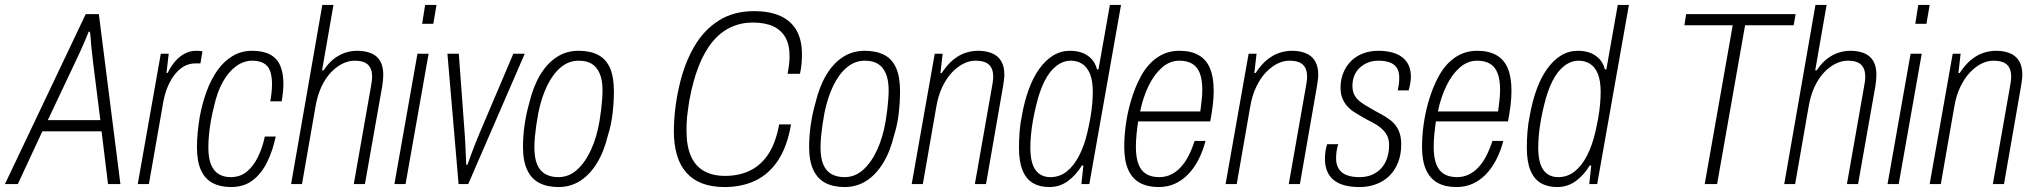

<svg xmlns="http://www.w3.org/2000/svg" viewBox="-56 -743 8212 775"><path d="M-36 0 290 -686H343L430 0H380L354 -213H115L16 0ZM137 -258H349L319 -497Q318 -510 316 -525Q314 -540 312.5 -556Q311 -572 310 -587.5Q309 -603 307 -615H302Q296 -599 286.5 -577.5Q277 -556 267.5 -534.5Q258 -513 250 -497Z M500 0 593 -526H625L616 -449H621Q634 -476 651.5 -496Q669 -516 690.5 -527Q712 -538 736 -538Q744 -538 750.5 -537.5Q757 -537 761 -535L753 -487H731Q709 -487 689 -476.5Q669 -466 652 -445.5Q635 -425 622.5 -396.5Q610 -368 603 -331L545 0Z M876 12Q833 12 802 -4.5Q771 -21 755 -56.5Q739 -92 739 -149Q739 -179 742 -209Q745 -239 750 -270Q760 -325 778 -374Q796 -423 822 -459.5Q848 -496 883 -517Q918 -538 962 -538Q1006 -538 1034 -523Q1062 -508 1075 -478.5Q1088 -449 1088 -403Q1088 -390 1086 -370.5Q1084 -351 1081 -334H1035Q1038 -349 1040 -368.5Q1042 -388 1042 -403Q1042 -436 1034 -457Q1026 -478 1008 -488Q990 -498 962 -498Q928 -498 897.5 -476Q867 -454 844 -413.5Q821 -373 808 -314Q800 -283 795 -254Q790 -225 787.5 -198.5Q785 -172 785 -147Q785 -106 795.5 -79.5Q806 -53 826.5 -40.5Q847 -28 875 -28Q913 -28 939.5 -49.5Q966 -71 984.5 -108Q1003 -145 1013 -192H1057Q1045 -135 1022.5 -89Q1000 -43 964.5 -15.5Q929 12 876 12Z M1119 0 1245 -723H1290L1244 -459H1250Q1270 -489 1292.5 -506Q1315 -523 1338.5 -530.5Q1362 -538 1386 -538Q1417 -538 1441 -528.5Q1465 -519 1478 -497.5Q1491 -476 1491 -442Q1491 -432 1490 -420.5Q1489 -409 1487 -396L1417 0H1372L1441 -392Q1443 -403 1444.5 -413.5Q1446 -424 1446 -433Q1446 -456 1438 -470.5Q1430 -485 1414.5 -491.5Q1399 -498 1375 -498Q1351 -498 1326.5 -486Q1302 -474 1280 -451Q1258 -428 1241.5 -393Q1225 -358 1217 -310L1163 0Z M1648 -647 1660 -723H1706L1693 -647ZM1536 0 1629 -526H1674L1581 0Z M1795 0 1750 -526H1796L1820 -199Q1821 -188 1822 -166.5Q1823 -145 1824 -121Q1825 -97 1826 -78H1831Q1837 -95 1845 -117.5Q1853 -140 1862 -162Q1871 -184 1877 -199L2016 -526H2062L1834 0Z M2198 12Q2153 12 2121 -4.5Q2089 -21 2072 -57Q2055 -93 2055 -150Q2055 -194 2061.5 -239Q2068 -284 2080 -326Q2096 -393 2124 -440Q2152 -487 2191 -512.5Q2230 -538 2279 -538Q2326 -538 2358 -521.5Q2390 -505 2406 -469Q2422 -433 2422 -374Q2422 -330 2416.5 -284Q2411 -238 2398 -197Q2382 -131 2353.5 -84.5Q2325 -38 2286 -13Q2247 12 2198 12ZM2198 -28Q2240 -28 2273 -57.5Q2306 -87 2329.5 -138Q2353 -189 2364 -255Q2368 -279 2370.5 -300.5Q2373 -322 2374.5 -341.5Q2376 -361 2376 -378Q2376 -420 2364.5 -446.5Q2353 -473 2332.5 -485.5Q2312 -498 2280 -498Q2240 -498 2208 -471.5Q2176 -445 2153 -398Q2130 -351 2117 -288Q2112 -261 2108.5 -236.5Q2105 -212 2103 -190Q2101 -168 2101 -148Q2101 -106 2112 -79.5Q2123 -53 2145 -40.5Q2167 -28 2198 -28Z M2869 12Q2767 12 2715.5 -45Q2664 -102 2664 -214Q2664 -255 2669.5 -302.5Q2675 -350 2686 -397Q2706 -485 2745 -553Q2784 -621 2844.5 -659.5Q2905 -698 2987 -698Q3051 -698 3094 -678.5Q3137 -659 3159 -620.5Q3181 -582 3181 -525Q3181 -507 3179.5 -487Q3178 -467 3173 -445H3123Q3127 -465 3129 -483Q3131 -501 3131 -517Q3131 -563 3114 -592.5Q3097 -622 3064.5 -637Q3032 -652 2982 -652Q2935 -652 2894 -633Q2853 -614 2820.5 -575Q2788 -536 2764.5 -476.5Q2741 -417 2726 -335Q2724 -319 2721.5 -303.5Q2719 -288 2717.5 -273Q2716 -258 2715.5 -244Q2715 -230 2715 -217Q2715 -152 2733.5 -111.5Q2752 -71 2787 -52Q2822 -33 2870 -33Q2929 -33 2973.5 -55.5Q3018 -78 3047 -123.5Q3076 -169 3089 -241H3137Q3122 -153 3085.5 -97Q3049 -41 2994 -14.5Q2939 12 2869 12Z M3353 12Q3308 12 3276 -4.5Q3244 -21 3227 -57Q3210 -93 3210 -150Q3210 -194 3216.5 -239Q3223 -284 3235 -326Q3251 -393 3279 -440Q3307 -487 3346 -512.5Q3385 -538 3434 -538Q3481 -538 3513 -521.5Q3545 -505 3561 -469Q3577 -433 3577 -374Q3577 -330 3571.5 -284Q3566 -238 3553 -197Q3537 -131 3508.5 -84.5Q3480 -38 3441 -13Q3402 12 3353 12ZM3353 -28Q3395 -28 3428 -57.5Q3461 -87 3484.5 -138Q3508 -189 3519 -255Q3523 -279 3525.5 -300.5Q3528 -322 3529.5 -341.5Q3531 -361 3531 -378Q3531 -420 3519.5 -446.5Q3508 -473 3487.5 -485.5Q3467 -498 3435 -498Q3395 -498 3363 -471.5Q3331 -445 3308 -398Q3285 -351 3272 -288Q3267 -261 3263.5 -236.5Q3260 -212 3258 -190Q3256 -168 3256 -148Q3256 -106 3267 -79.5Q3278 -53 3300 -40.5Q3322 -28 3353 -28Z M3624 0 3717 -526H3749L3740 -448H3745Q3768 -483 3792.5 -502.5Q3817 -522 3842 -530Q3867 -538 3892 -538Q3923 -538 3947 -528.5Q3971 -519 3984.5 -497.5Q3998 -476 3998 -442Q3998 -432 3996.5 -420.5Q3995 -409 3993 -396L3924 0H3879L3948 -392Q3950 -403 3951.5 -413.5Q3953 -424 3953 -433Q3953 -456 3945 -470.5Q3937 -485 3921 -491.5Q3905 -498 3881 -498Q3857 -498 3833 -486Q3809 -474 3787 -451Q3765 -428 3748 -393Q3731 -358 3723 -310L3669 0Z M4179 12Q4141 12 4113.5 -4Q4086 -20 4071.5 -55.5Q4057 -91 4057 -147Q4057 -178 4059.5 -211Q4062 -244 4069 -277Q4079 -334 4096.5 -382Q4114 -430 4139 -465Q4164 -500 4195 -519Q4226 -538 4263 -538Q4289 -538 4310.5 -530.5Q4332 -523 4348.5 -506.5Q4365 -490 4372 -463H4378L4424 -723H4469L4341 0H4309L4317 -75H4311Q4288 -37 4255 -12.5Q4222 12 4179 12ZM4184 -28Q4221 -28 4250 -51Q4279 -74 4300 -115Q4321 -156 4333 -208Q4340 -238 4345 -266Q4350 -294 4352.5 -321Q4355 -348 4355 -371Q4355 -419 4343 -446.5Q4331 -474 4311 -486Q4291 -498 4267 -498Q4235 -498 4207.5 -476.5Q4180 -455 4160 -415Q4140 -375 4127 -320Q4119 -288 4113.5 -257Q4108 -226 4105.5 -198.5Q4103 -171 4103 -148Q4103 -85 4124 -56.5Q4145 -28 4184 -28Z M4621 12Q4576 12 4545 -5Q4514 -22 4498 -58Q4482 -94 4482 -149Q4482 -195 4488.5 -241Q4495 -287 4507 -329Q4524 -390 4550.5 -437.5Q4577 -485 4616 -511.5Q4655 -538 4705 -538Q4751 -538 4782 -520.5Q4813 -503 4828 -467.5Q4843 -432 4843 -377Q4843 -347 4839 -315.5Q4835 -284 4829 -253H4538Q4534 -226 4531.5 -200Q4529 -174 4529 -150Q4529 -107 4539.5 -80Q4550 -53 4571 -40.5Q4592 -28 4623 -28Q4648 -28 4669.5 -38Q4691 -48 4709 -67Q4727 -86 4741 -113Q4755 -140 4766 -174H4810Q4799 -132 4781 -97.5Q4763 -63 4739 -38.5Q4715 -14 4685.5 -1Q4656 12 4621 12ZM4546 -293H4789Q4792 -316 4794.5 -338.5Q4797 -361 4797 -381Q4797 -420 4787.5 -446Q4778 -472 4757.5 -485Q4737 -498 4704 -498Q4666 -498 4634.5 -470.5Q4603 -443 4580.5 -397Q4558 -351 4546 -293Z M4891 0 4984 -526H5016L5007 -448H5012Q5035 -483 5059.5 -502.5Q5084 -522 5109 -530Q5134 -538 5159 -538Q5190 -538 5214 -528.5Q5238 -519 5251.5 -497.5Q5265 -476 5265 -442Q5265 -432 5263.5 -420.5Q5262 -409 5260 -396L5191 0H5146L5215 -392Q5217 -403 5218.5 -413.5Q5220 -424 5220 -433Q5220 -456 5212 -470.5Q5204 -485 5188 -491.5Q5172 -498 5148 -498Q5124 -498 5100 -486Q5076 -474 5054 -451Q5032 -428 5015 -393Q4998 -358 4990 -310L4936 0Z M5432 12Q5396 12 5369.5 4.5Q5343 -3 5326 -17.5Q5309 -32 5300.5 -53.5Q5292 -75 5292 -101Q5292 -114 5294 -130.5Q5296 -147 5301 -161H5346Q5341 -148 5339 -132Q5337 -116 5337 -104Q5337 -79 5347.5 -62Q5358 -45 5379 -36.5Q5400 -28 5432 -28Q5460 -28 5482 -37.5Q5504 -47 5519.5 -64Q5535 -81 5543 -105Q5551 -129 5551 -157Q5551 -182 5541.5 -198.5Q5532 -215 5516 -228Q5500 -241 5480.5 -250.5Q5461 -260 5441 -272Q5425 -281 5409.5 -291Q5394 -301 5382 -314.5Q5370 -328 5362.5 -346Q5355 -364 5355 -389Q5355 -421 5366 -448.5Q5377 -476 5397 -496Q5417 -516 5445 -527Q5473 -538 5508 -538Q5538 -538 5562.5 -531.5Q5587 -525 5604 -512Q5621 -499 5630 -479.5Q5639 -460 5639 -433Q5639 -421 5636.5 -407Q5634 -393 5630 -378H5586Q5591 -403 5591.5 -413Q5592 -423 5592 -430Q5592 -456 5581 -471Q5570 -486 5551 -492Q5532 -498 5508 -498Q5483 -498 5463.5 -489.5Q5444 -481 5430 -467Q5416 -453 5409.5 -434.5Q5403 -416 5403 -397Q5403 -373 5412.5 -357Q5422 -341 5437.5 -330Q5453 -319 5471 -309Q5492 -296 5514.5 -284.5Q5537 -273 5557 -257.5Q5577 -242 5588.5 -218.5Q5600 -195 5600 -160Q5600 -120 5587.5 -88Q5575 -56 5553 -34Q5531 -12 5500 0Q5469 12 5432 12Z M5823 12Q5778 12 5747 -5Q5716 -22 5700 -58Q5684 -94 5684 -149Q5684 -195 5690.5 -241Q5697 -287 5709 -329Q5726 -390 5752.5 -437.5Q5779 -485 5818 -511.5Q5857 -538 5907 -538Q5953 -538 5984 -520.5Q6015 -503 6030 -467.5Q6045 -432 6045 -377Q6045 -347 6041 -315.5Q6037 -284 6031 -253H5740Q5736 -226 5733.5 -200Q5731 -174 5731 -150Q5731 -107 5741.5 -80Q5752 -53 5773 -40.5Q5794 -28 5825 -28Q5850 -28 5871.5 -38Q5893 -48 5911 -67Q5929 -86 5943 -113Q5957 -140 5968 -174H6012Q6001 -132 5983 -97.5Q5965 -63 5941 -38.5Q5917 -14 5887.5 -1Q5858 12 5823 12ZM5748 -293H5991Q5994 -316 5996.5 -338.5Q5999 -361 5999 -381Q5999 -420 5989.5 -446Q5980 -472 5959.5 -485Q5939 -498 5906 -498Q5868 -498 5836.5 -470.5Q5805 -443 5782.5 -397Q5760 -351 5748 -293Z M6229 12Q6191 12 6163.5 -4Q6136 -20 6121.5 -55.5Q6107 -91 6107 -147Q6107 -178 6109.5 -211Q6112 -244 6119 -277Q6129 -334 6146.5 -382Q6164 -430 6189 -465Q6214 -500 6245 -519Q6276 -538 6313 -538Q6339 -538 6360.5 -530.5Q6382 -523 6398.5 -506.5Q6415 -490 6422 -463H6428L6474 -723H6519L6391 0H6359L6367 -75H6361Q6338 -37 6305 -12.5Q6272 12 6229 12ZM6234 -28Q6271 -28 6300 -51Q6329 -74 6350 -115Q6371 -156 6383 -208Q6390 -238 6395 -266Q6400 -294 6402.5 -321Q6405 -348 6405 -371Q6405 -419 6393 -446.5Q6381 -474 6361 -486Q6341 -498 6317 -498Q6285 -498 6257.5 -476.5Q6230 -455 6210 -415Q6190 -375 6177 -320Q6169 -288 6163.5 -257Q6158 -226 6155.5 -198.5Q6153 -171 6153 -148Q6153 -85 6174 -56.5Q6195 -28 6234 -28Z M6825 0 6938 -641H6743L6750 -686H7192L7184 -641H6988L6875 0Z M7146 0 7272 -723H7317L7271 -459H7277Q7297 -489 7319.5 -506Q7342 -523 7365.5 -530.5Q7389 -538 7413 -538Q7444 -538 7468 -528.5Q7492 -519 7505 -497.5Q7518 -476 7518 -442Q7518 -432 7517 -420.5Q7516 -409 7514 -396L7444 0H7399L7468 -392Q7470 -403 7471.5 -413.5Q7473 -424 7473 -433Q7473 -456 7465 -470.5Q7457 -485 7441.5 -491.5Q7426 -498 7402 -498Q7378 -498 7353.5 -486Q7329 -474 7307 -451Q7285 -428 7268.5 -393Q7252 -358 7244 -310L7190 0Z M7675 -647 7687 -723H7733L7720 -647ZM7563 0 7656 -526H7701L7608 0Z M7733 0 7826 -526H7858L7849 -448H7854Q7877 -483 7901.5 -502.5Q7926 -522 7951 -530Q7976 -538 8001 -538Q8032 -538 8056 -528.5Q8080 -519 8093.5 -497.5Q8107 -476 8107 -442Q8107 -432 8105.5 -420.5Q8104 -409 8102 -396L8033 0H7988L8057 -392Q8059 -403 8060.5 -413.5Q8062 -424 8062 -433Q8062 -456 8054 -470.5Q8046 -485 8030 -491.5Q8014 -498 7990 -498Q7966 -498 7942 -486Q7918 -474 7896 -451Q7874 -428 7857 -393Q7840 -358 7832 -310L7778 0Z"/></svg>

Font: Archivo Condensed Thin
Style: Italic
Weight: 250
Width: 3
Italic angle: -10°
Designer: Hector Gatti
Foundry: Omnibus-Type
Version: Version 2.001